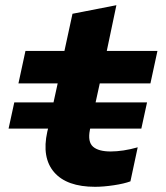

<svg xmlns="http://www.w3.org/2000/svg" viewBox="-20 -712 640 739"><path d="M35 -318H186L202 -391H51L78 -516H228L259 -659L428 -692L391 -516H586L559 -391H364L348 -318H546L524 -217H327L326 -212Q317 -166 338 -147.5Q359 -129 406 -129Q429 -129 455.5 -133Q482 -137 510 -145L482 -14Q458 -5 418 1Q378 7 346 7Q237 7 188.5 -49Q140 -105 162 -205L165 -217H13Z"/></svg>

Font: Red Hat Mono
Style: Italic
Weight: 400
Italic angle: -12°
Monospace: yes
Designer: Pentagram, MCKL
Foundry: MCKL
Version: Version 1.030